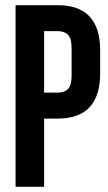

<svg xmlns="http://www.w3.org/2000/svg" viewBox="-20 -720 417 740"><path d="M202 -700Q285 -700 325.5 -656Q366 -612 366 -527V-436Q366 -351 325.5 -307Q285 -263 202 -263H150V0H40V-700ZM150 -600V-363H202Q228 -363 242 -377Q256 -391 256 -429V-534Q256 -572 242 -586Q228 -600 202 -600Z"/></svg>

Font: BebasNeueW03-Regular
Style: Regular
Weight: 400
Designer: Ryoichi Tsunekawa
Foundry: Ryoichi Tsunekawa
Version: Version 1.30